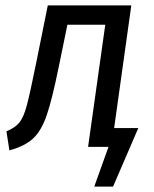

<svg xmlns="http://www.w3.org/2000/svg" viewBox="-20 -547 574 715"><path d="M495 -70 401 148H331L384 0H308L372 -455H231L199 -299Q174 -176 154 -118Q134 -60 103.5 -31.5Q73 -3 15 13L4 -58Q36 -71 52 -90.5Q68 -110 80 -155Q92 -200 114 -309L158 -527H469L405 -70Z"/></svg>

Font: Fira Sans Condensed
Style: Italic
Weight: 400
Width: 3
Italic angle: -8°
Designer: bBox Type GmbH & Carrois Corporate GbR & Edenspiekermann AG
Foundry: bBox Type GmbH & Carrois Corporate GbR & Edenspiekermann AG
Version: Version 4.301